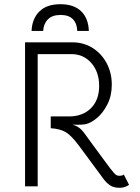

<svg xmlns="http://www.w3.org/2000/svg" viewBox="-20 -885 663 912"><path d="M593 -7Q573 7 549 7Q520 7 503 -4.5Q486 -16 474 -32L355 -193Q320 -240 293.5 -256.5Q267 -273 221 -276V-332H308Q373 -332 412 -371Q451 -410 451 -477Q451 -543 414 -585.5Q377 -628 319 -628H159V0H99V-684H323Q377 -684 419.5 -657.5Q462 -631 486.5 -585Q511 -539 511 -483Q511 -430 490 -389Q469 -348 440 -324Q411 -300 386 -295Q369 -292 346.5 -292.5Q324 -293 323 -293Q355 -286 378 -256L418 -201Q436 -177 472.5 -127Q509 -77 520 -65Q527 -57 532.5 -53.5Q538 -50 548 -50Q561 -50 568 -56ZM402 -738H347Q346 -773 326.5 -793.5Q307 -814 268 -814Q228 -814 207.5 -793Q187 -772 185 -738H130Q132 -795 166.5 -830Q201 -865 267 -865Q331 -865 365.5 -831.5Q400 -798 402 -738Z"/></svg>

Font: Bellota Text
Style: Regular
Weight: 400
Designer: Kemie Guaida
Foundry: Kemie Guaida
Version: Version 4.001